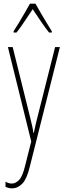

<svg xmlns="http://www.w3.org/2000/svg" viewBox="-20 -783 356 1045"><path d="M23 -527H49L145 -140Q153 -108 156 -93.5Q159 -79 160 -72.5Q161 -66 162 -59H164Q170 -89 174.5 -107.5Q179 -126 183 -142L280 -527H306L142 125Q126 191 101.5 216.5Q77 242 45 242Q35 242 27 240Q19 238 10 234V206Q27 216 45 216Q64 216 83 197.5Q102 179 116 122L150 -13ZM173 -763Q186 -740 204.5 -708Q223 -676 239.5 -649.5Q256 -623 262 -613V-606H247Q226 -632 202 -667.5Q178 -703 158 -733Q139 -705 114.5 -668Q90 -631 70 -606H54V-613Q65 -629 81 -656Q97 -683 114 -712Q131 -741 143 -763Z"/></svg>

Font: Noto Sans Lao Looped ExtraCondensed Thin
Style: Regular
Weight: 100
Width: 2
Designer: Mark Frömberg, Ben Mitchell
Foundry: The Fontpad Ltd
Version: Version 1.002; ttfautohint (v1.8.4.7-5d5b)